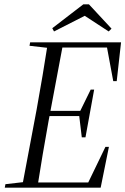

<svg xmlns="http://www.w3.org/2000/svg" viewBox="-20 -865 578 885"><path d="M2 0 5 -16 109 -28H135L130 0ZM81 0 149 -361Q163 -438 176 -515.5Q189 -593 201 -670H272L204 -308Q190 -231 177 -154Q164 -77 152 0ZM116 -654 119 -670H253L248 -642H221ZM110 0 114 -24H421L381 -12L466 -188H482L444 0ZM170 -330 175 -354H362L358 -330ZM228 -646 232 -670H538L518 -491H502L471 -658L508 -646ZM357 -232 345 -332 349 -352 398 -452H414L374 -232ZM390 -845 494 -733 481 -720 354 -803H392L229 -720L221 -735L364 -845Z"/></svg>

Font: Source Serif 4 60pt
Style: Italic
Weight: 400
Italic angle: -12°
Version: Version 4.004;hotconv 1.0.116;makeotfexe 2.5.65601